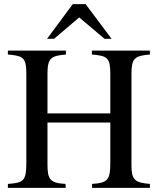

<svg xmlns="http://www.w3.org/2000/svg" viewBox="-20 -906 762 926"><path d="M703 0V-19C628 -25 614 -40 614 -111V-548C614 -625 629 -637 703 -643V-662H423V-643C499 -637 512 -627 512 -548V-359H209V-548C209 -626 225 -637 298 -643V-662H18V-643C95 -637 107 -626 107 -548V-122C107 -36 96 -24 18 -19V0H297L296 -19C222 -23 209 -40 209 -113V-315H512V-124C512 -40 502 -24 424 -19V0ZM518 -719 393 -886H331L207 -719H241L362 -822L484 -719Z"/></svg>

Font: XITS
Style: Regular
Weight: 400
Designer: MicroPress Inc., with final additions and corrections provided by Coen Hoffman, Elsevier (retired)
Version: Version 1.302